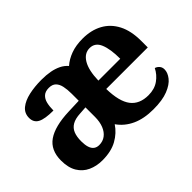

<svg xmlns="http://www.w3.org/2000/svg" viewBox="-98 -805 1071 1071"><g transform="rotate(-45 437.5 -269.5)"><path d="M209.6 10Q163.3 10 125.8 -7.2Q88.3 -24.4 66.5 -60.5Q44.8 -96.6 44.8 -152.9Q44.8 -234.6 100.4 -273.2Q156 -311.8 268.7 -315.8L350.6 -318.8V-374.2Q350.6 -407.8 345.1 -433.3Q339.7 -458.8 325.2 -473.3Q310.7 -487.9 283.1 -487.9Q255.5 -487.9 239.9 -473.9Q224.2 -459.9 218.3 -435.7Q212.4 -411.5 212.4 -380Q145.4 -380 116.1 -395.4Q86.8 -410.8 86.8 -447.1Q86.8 -483.8 114.2 -506.3Q141.6 -528.7 186.9 -538.8Q232.3 -548.9 285.9 -548.9Q323.9 -548.9 354.3 -543.3Q384.7 -537.6 408.6 -525.8Q432.6 -514 449.5 -494.3Q478 -519.6 518.2 -534.3Q558.4 -548.9 610.8 -548.9Q678.2 -548.9 728.1 -521.6Q778.1 -494.3 805.7 -441Q833.3 -387.7 833.3 -308.2V-256.9H505.6Q507.6 -156.6 542.5 -110.9Q577.5 -65.2 647.8 -65.2Q695.9 -65.2 729.1 -88.9Q762.3 -112.6 779.6 -147.9Q793.5 -143.8 803.3 -132.5Q813.1 -121.1 813.1 -104.1Q813.1 -78.3 792.3 -51.8Q771.6 -25.3 727.3 -7.7Q683 10 611.7 10Q537.5 10 484.8 -14.3Q432 -38.6 400 -84.3Q372.3 -42.2 325.6 -16.1Q279 10 209.6 10ZM257 -63Q285.8 -63 306.9 -78.9Q328 -94.7 339.6 -123.6Q351.1 -152.5 351.1 -191V-266.2L306.3 -263.2Q266.1 -261.2 243.2 -247.6Q220.2 -234.1 210.3 -209.6Q200.4 -185.2 200.4 -149.1Q200.4 -121 206.5 -101.6Q212.6 -82.3 225.3 -72.7Q238.1 -63 257 -63ZM680.1 -320.8Q680.1 -397.3 662 -440.6Q643.9 -483.9 601.3 -483.9Q559.6 -483.9 534.7 -442.1Q509.7 -400.4 507.6 -320.8Z"/></g></svg>

Font: Noto Serif Malayalam
Style: Regular
Weight: 400
Designer: Indian type Foundry, Jelle Bosma, Monotype Design Team
Foundry: Monotype Imaging Inc.
Version: Version 2.103